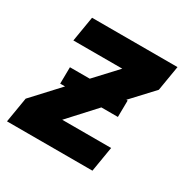

<svg xmlns="http://www.w3.org/2000/svg" viewBox="-124 -637 748 755"><g transform="rotate(30 250.0 -260.0)"><path d="M0 0 19 -114 129 -233H107L108 -308H198L289 -406H67L86 -520H474L455 -406L364 -308H370L369 -233H294L185 -114H407L388 0Z"/></g></svg>

Font: Iosevka SS18 Heavy
Style: Italic
Weight: 900
Italic angle: -9°
Monospace: yes
Designer: Belleve Invis
Foundry: Belleve Invis
Version: Version 25.1.1; ttfautohint (v1.8.4)